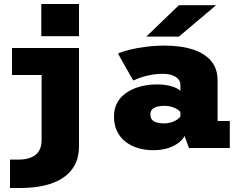

<svg xmlns="http://www.w3.org/2000/svg" viewBox="-20 -740 1190 960"><path d="M30 200V58H71Q99 58 120.5 52.2Q142 46.5 157.2 34.5Q172.5 22.5 180.2 3.8Q188 -15 188 -41V-365H40V-500H375V-8Q375 45.5 354 84.8Q333 124 294.5 149.5Q256 175 202 187.5Q148 200 82 200ZM186.5 -720H375V-559H186.5Z M745 11Q704.5 11 669.2 0.2Q634 -10.5 607 -31.8Q580 -53 565 -84.5Q550 -116 550 -157.5Q550 -193 562.8 -219.8Q575.5 -246.5 597.8 -265.2Q620 -284 647.8 -295.8Q675.5 -307.5 706 -312.8Q736.5 -318 766 -318Q796 -318 819.8 -313Q843.5 -308 859.5 -300.5Q875.5 -293 882 -286V-316Q882 -328.5 875.8 -338.5Q869.5 -348.5 858 -355.8Q846.5 -363 830.5 -367Q814.5 -371 795 -371Q770.5 -371 748.5 -367.8Q726.5 -364.5 707.8 -359.5Q689 -354.5 673.2 -348.8Q657.5 -343 646 -337.5L570 -472Q589.5 -482 626.2 -491Q663 -500 709.2 -506Q755.5 -512 804 -512Q840.5 -512 877.8 -507.2Q915 -502.5 949 -491Q983 -479.5 1010 -459.5Q1037 -439.5 1052.5 -409.5Q1068 -379.5 1068 -337V-135H1129V0H925L902.5 -60.5Q895.5 -44.5 875.5 -28Q855.5 -11.5 822.8 -0.2Q790 11 745 11ZM801.5 -123Q820 -123 837 -128.5Q854 -134 866 -142.2Q878 -150.5 882 -158V-179Q878 -186.5 866.2 -193.8Q854.5 -201 838 -206Q821.5 -211 803.5 -211Q786 -211 769.5 -207.5Q753 -204 742.5 -194.8Q732 -185.5 732 -167.5Q732 -149.5 741.5 -140Q751 -130.5 767 -126.8Q783 -123 801.5 -123ZM874.5 -557H711.5L874.5 -714H1060.5Z"/></svg>

Font: Trispace Thin ExtraBold
Style: Regular
Weight: 800
Version: Version 1.210